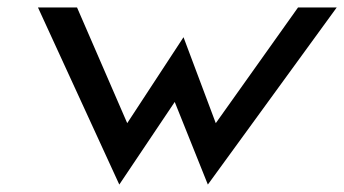

<svg xmlns="http://www.w3.org/2000/svg" viewBox="-20 -471 925 516"><path d="M321.9 -140 187 -451H82L300.6 25L449.6 -197L538.6 25L885 -451H781L559.9 -140L473.2 -371Z"/></svg>

Font: Charger
Style: ExBdIt
Weight: 400
Designer: Jasper
Foundry: Cannot Into Space Fonts
Version: Version 0.99